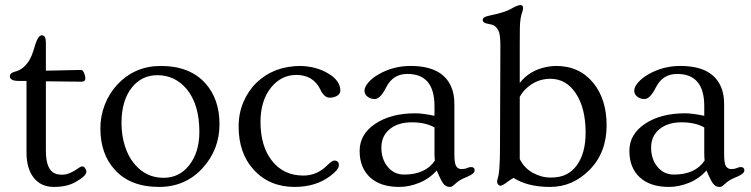

<svg xmlns="http://www.w3.org/2000/svg" viewBox="-20 -718 2934 750"><path d="M313.5 -412.1Q313.5 -398.9 297.9 -398.9L159.2 -400.4V-129.9Q159.2 -54.2 195.8 -40Q207 -35.6 222.2 -35.6Q237.3 -35.6 249.8 -40.8Q262.2 -45.9 272 -51.8Q281.7 -57.6 288.6 -62.7Q295.4 -67.9 301.5 -67.9Q307.6 -67.9 312.5 -61Q317.4 -54.2 317.4 -47.4Q317.4 -30.3 273.9 -6.3Q240.7 12.2 190.4 12.2Q140.1 12.2 111.8 -23.7Q83.5 -59.6 83.5 -123V-401.9H53.7Q18.6 -401.9 18.6 -419.9Q18.6 -433.1 38.1 -438Q57.6 -442.9 71.8 -455.3Q85.9 -467.8 95 -483.6Q104 -499.5 109.4 -516.6Q114.7 -533.7 119.1 -547.9Q129.9 -580.1 143.6 -580.1Q159.2 -580.1 159.2 -552.2V-441.9L296.4 -444.8Q306.6 -444.8 312.5 -420.4Q313.5 -415 313.5 -412.1Z M372.1 -216.8Q372.1 -264.2 389.2 -308.6Q406.2 -353 437.5 -386.7Q505.9 -460.4 607.9 -460.4Q721.2 -460.4 782.2 -392.6Q837.4 -331.1 837.4 -232.9Q837.4 -133.8 771.5 -61.5Q704.1 12.2 601.6 12.2Q488.3 12.2 427.7 -55.7Q372.1 -117.2 372.1 -216.8ZM454.6 -237.3Q454.6 -189.5 467.8 -147.9Q481 -106.4 503.9 -79.1Q549.3 -23.4 618.7 -23.4Q680.2 -23.4 718.8 -72.3Q758.8 -123 758.8 -203.1Q758.8 -309.1 710 -369.1Q664.1 -424.3 594.7 -424.3Q533.2 -424.3 494.6 -375.5Q454.6 -324.7 454.6 -237.3Z M912.1 -223.6Q912.1 -275.4 930.9 -319.6Q949.7 -363.8 981.9 -395Q1050.3 -460.4 1154.3 -460.4Q1215.8 -458.5 1261.2 -431.6Q1307.6 -404.8 1309.6 -365.7Q1309.6 -344.7 1281.7 -337.9Q1274.4 -336.4 1268.6 -336.4Q1246.1 -336.4 1231.9 -367.2Q1204.1 -425.3 1137.7 -425.3Q1079.1 -425.3 1039.6 -377Q997.6 -325.7 997.6 -241.7Q997.6 -148.4 1041 -91.8Q1086.4 -32.2 1165 -32.2Q1218.8 -32.2 1259.3 -73.2Q1276.9 -90.8 1285.6 -90.8Q1303.7 -90.8 1303.7 -72.8Q1303.7 -55.2 1269 -29.8Q1212.9 12.2 1130.9 12.2Q1032.7 12.2 971.2 -54.7Q912.1 -119.6 912.1 -223.6Z M1819.8 -65.4Q1834 -65.4 1834 -52.5Q1834 -39.6 1805.7 -27.8Q1777.3 -16.1 1766.1 -6.6Q1754.9 2.9 1749.5 7.6Q1744.1 12.2 1736.8 12.2Q1722.2 12.2 1712.4 0Q1702.6 -12.2 1686 -52.2Q1658.2 -20.5 1618.4 -4.2Q1578.6 12.2 1539.6 12.2Q1465.8 12.2 1425.3 -25.4Q1384.8 -63 1384.8 -128.4Q1384.8 -193.8 1446 -234.6Q1507.3 -275.4 1602.5 -275.4Q1630.9 -275.4 1677.2 -265.6V-303.7Q1677.2 -429.2 1571.3 -429.2Q1515.1 -429.2 1488.8 -377.4Q1465.8 -331.1 1443.8 -331.1Q1427.7 -331.1 1415.8 -340.3Q1403.8 -349.6 1403.8 -363.8Q1403.8 -377.9 1418.5 -395.3Q1433.1 -412.6 1457.5 -426.8Q1515.1 -460.4 1584 -460.4Q1706.1 -460.4 1741.7 -380.9Q1754.9 -352.5 1754.9 -311.5V-116.7Q1754.9 -79.1 1762.2 -68.4Q1769.5 -57.6 1782.7 -57.6Q1795.9 -57.6 1804.2 -61.5Q1812.5 -65.4 1819.8 -65.4ZM1677.2 -220.2Q1642.1 -240.2 1588.4 -240.2Q1534.7 -240.2 1502.2 -213.4Q1469.7 -186.5 1469.7 -141.4Q1469.7 -96.2 1494.6 -66.2Q1519.5 -36.1 1558.6 -36.1Q1642.1 -36.1 1678.7 -90.8Q1677.2 -104.5 1677.2 -121.1Z M1986.3 -22.9Q1978.5 -19.5 1965.3 -9.8Q1942.9 7.3 1936.5 7.3Q1930.2 7.3 1926 2.9Q1921.9 -1.5 1921.9 -7.8Q1921.9 -14.2 1924.3 -21.7Q1926.8 -29.3 1928.2 -38.3Q1929.7 -47.4 1930.7 -61Q1933.1 -95.2 1933.1 -143.1L1934.6 -539.1Q1934.6 -585 1926.8 -598.9Q1918.9 -612.8 1910.6 -617.7Q1902.3 -622.6 1884 -625.5Q1865.7 -628.4 1865.7 -640.6Q1865.7 -651.9 1890.6 -656.7Q1950.7 -669.4 1972.7 -681.6Q2002 -698.2 2012.2 -698.2Q2023.4 -698.2 2023.4 -687Q2023.4 -681.6 2021.5 -675.8Q2011.2 -649.4 2010.7 -608.9Q2010.3 -568.4 2010.3 -543V-394Q2048.3 -443.4 2115.2 -456.5Q2134.8 -460.4 2152.8 -460.4Q2244.1 -460.4 2298.8 -392.6Q2349.6 -328.6 2349.6 -228.5Q2349.6 -121.1 2281.7 -53.2Q2216.3 12.2 2128.9 12.2Q2041.5 12.2 1986.3 -22.9ZM2010.3 -96.7Q2027.8 -61.5 2061.3 -43Q2094.7 -24.4 2131.1 -24.4Q2167.5 -24.4 2191.7 -36.6Q2215.8 -48.8 2232.4 -71.3Q2267.6 -118.7 2267.6 -199.7Q2267.6 -295.4 2229.5 -353Q2191.9 -410.2 2129.9 -410.2Q2074.7 -410.2 2034.2 -371.1Q2020.5 -357.9 2010.3 -339.8Z M2873.5 -65.4Q2887.7 -65.4 2887.7 -52.5Q2887.7 -39.6 2859.4 -27.8Q2831.1 -16.1 2819.8 -6.6Q2808.6 2.9 2803.2 7.6Q2797.9 12.2 2790.5 12.2Q2775.9 12.2 2766.1 0Q2756.3 -12.2 2739.7 -52.2Q2711.9 -20.5 2672.1 -4.2Q2632.3 12.2 2593.3 12.2Q2519.5 12.2 2479 -25.4Q2438.5 -63 2438.5 -128.4Q2438.5 -193.8 2499.8 -234.6Q2561 -275.4 2656.2 -275.4Q2684.6 -275.4 2731 -265.6V-303.7Q2731 -429.2 2625 -429.2Q2568.8 -429.2 2542.5 -377.4Q2519.5 -331.1 2497.6 -331.1Q2481.4 -331.1 2469.5 -340.3Q2457.5 -349.6 2457.5 -363.8Q2457.5 -377.9 2472.2 -395.3Q2486.8 -412.6 2511.2 -426.8Q2568.8 -460.4 2637.7 -460.4Q2759.8 -460.4 2795.4 -380.9Q2808.6 -352.5 2808.6 -311.5V-116.7Q2808.6 -79.1 2815.9 -68.4Q2823.2 -57.6 2836.4 -57.6Q2849.6 -57.6 2857.9 -61.5Q2866.2 -65.4 2873.5 -65.4ZM2731 -220.2Q2695.8 -240.2 2642.1 -240.2Q2588.4 -240.2 2555.9 -213.4Q2523.4 -186.5 2523.4 -141.4Q2523.4 -96.2 2548.3 -66.2Q2573.2 -36.1 2612.3 -36.1Q2695.8 -36.1 2732.4 -90.8Q2731 -104.5 2731 -121.1Z"/></svg>

Font: Ovo
Style: Regular
Weight: 400
Designer: Nicole Fally
Foundry: Sorkin Type Co.
Version: Version 1.001